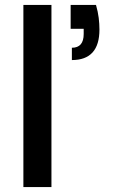

<svg xmlns="http://www.w3.org/2000/svg" viewBox="-20 -760 467 780"><path d="M370 -740Q378 -712 381 -687.5Q384 -663 384 -640Q384 -516 272 -516V-566Q320 -566 320 -622V-643H267V-740ZM75 -740H189V0H75Z"/></svg>

Font: Poppins Medium
Style: Regular
Weight: 500
Designer: Ninad Kale (Devanagari), Jonny Pinhorn (Latin)
Version: Version 5.002